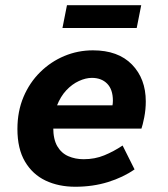

<svg xmlns="http://www.w3.org/2000/svg" viewBox="-20 -700 640 732"><path d="M267.1 12Q203.4 12 153.6 -11.6Q103.9 -35.3 75.2 -84.1Q46.4 -132.9 46.4 -208.1Q46.4 -275.5 69.6 -330.4Q92.8 -385.3 133.2 -425Q173.5 -464.8 225.3 -486.5Q277.1 -508.1 334.2 -508.1Q430.4 -508.1 483.1 -454Q535.8 -399.9 535.8 -313.2Q535.8 -282.4 529.9 -252.4Q523.9 -222.5 519.2 -209.6H148.7L163.7 -298.4H443.6L404.4 -277.7Q406.7 -286.5 408.6 -296.6Q410.4 -306.6 410.4 -316.2Q410.4 -358.7 388.7 -380.9Q366.9 -403.1 330.2 -403.1Q306.8 -403.1 280.8 -391.1Q254.8 -379.2 232.8 -355.8Q210.8 -332.3 196.9 -296.9Q183 -261.5 183 -213.5Q183 -168.9 198.5 -142.4Q214 -116 240.5 -104.5Q267 -93 298.7 -93Q341.7 -93 377.5 -107.8Q413.4 -122.5 447.4 -145.2L493 -54.2Q449.5 -23.8 391.7 -5.9Q334 12 267.1 12ZM218.1 -593.2 235.3 -680.1H518.4L501.2 -593.2Z"/></svg>

Font: SourceCodeVF
Style: Italic
Weight: 200
Italic angle: -11°
Monospace: yes
Designer: Paul D. Hunt, Teo Tuominen
Foundry: Adobe
Version: Version 1.026;hotconv 1.1.0;makeotfexe 2.6.0